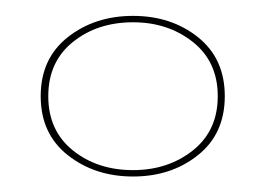

<svg xmlns="http://www.w3.org/2000/svg" viewBox="-20 -654 336 243"><path d="M148.4 -430.6Q100 -430.6 65.7 -457.7Q31.5 -484.7 31.5 -532.3Q31.5 -579.8 65.7 -606.9Q100 -633.9 148.4 -633.9Q196.8 -633.9 230.6 -606.9Q264.5 -579.8 264.5 -532.3Q264.5 -484.7 230.6 -457.7Q196.8 -430.6 148.4 -430.6ZM148.4 -438.7Q192.7 -438.7 224.2 -463.7Q255.6 -488.7 255.6 -532.3Q255.6 -575.8 224.2 -600.8Q192.7 -625.8 148.4 -625.8Q103.2 -625.8 72.2 -600.8Q41.1 -575.8 41.1 -532.3Q41.1 -488.7 72.2 -463.7Q103.2 -438.7 148.4 -438.7Z"/></svg>

Font: Playfair 144pt SemiExpanded SemiBold
Style: Regular
Weight: 600
Width: 6
Designer: Claus Eggers Sørensen
Foundry: Claus Eggers Sørensen
Version: Version 2.203